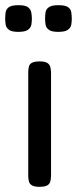

<svg xmlns="http://www.w3.org/2000/svg" viewBox="-56 -711 297 741"><path d="M96 10Q77 10 67.5 4.5Q58 -1 55.5 -11Q53 -21 53 -35V-430Q53 -444 55.5 -454Q58 -464 68 -469Q78 -474 97 -474Q117 -474 126 -468.5Q135 -463 138 -453Q141 -443 141 -428V-34Q141 -20 138 -10Q135 0 125.5 5Q116 10 96 10ZM169 -588Q143 -588 132.5 -596Q122 -604 120 -615.5Q118 -627 118 -640Q118 -653 120 -664.5Q122 -676 133 -683.5Q144 -691 169 -691Q196 -691 206.5 -683.5Q217 -676 219 -664Q221 -652 221 -639Q221 -627 219 -615.5Q217 -604 206 -596Q195 -588 169 -588ZM15 -588Q-11 -588 -21.5 -596Q-32 -604 -34 -615.5Q-36 -627 -36 -640Q-36 -653 -34 -664.5Q-32 -676 -21.5 -683.5Q-11 -691 16 -691Q41 -691 51.5 -683.5Q62 -676 64.5 -664Q67 -652 67 -639Q67 -627 65 -615.5Q63 -604 52 -596Q41 -588 15 -588Z"/></svg>

Font: Fredoka Expanded
Style: Regular
Weight: 400
Width: 7
Designer: Ben Nathan
Foundry: Milena B. Brandão, Ben Nathan
Version: Version 2.001